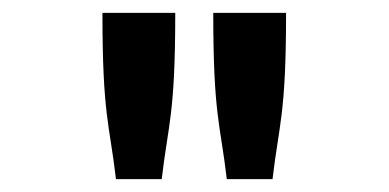

<svg xmlns="http://www.w3.org/2000/svg" viewBox="-20 -685 603 298"><path d="M139 -665C139 -505 150 -493 160 -407H231C241 -493 252 -506 252 -665ZM311 -665C311 -505 322 -493 332 -407H403C413 -493 424 -506 424 -665Z"/></svg>

Font: Inconsolata SemiExpanded
Style: Bold
Weight: 700
Width: 6
Monospace: yes
Designer: Raph Levien, Cyreal, Brenton Simpson
Foundry: Raph Levien, Cyreal, Google
Version: Version 3.100